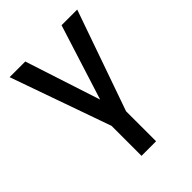

<svg xmlns="http://www.w3.org/2000/svg" viewBox="-215 -654 967 967"><g transform="rotate(-45 269.0 -170.0)"><path d="M28.4 -545.5 218 -9.2V204.5H321.7V-9.2L509.9 -545.5H398.4L271 -143.1L139.9 -545.5Z"/></g></svg>

Font: Magic Ui Pro Medium
Style: Regular
Weight: 500
Designer: Stefan Endress, Andreas Faust
Version: Version 1.000;FEAKit 1.0